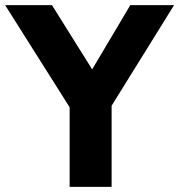

<svg xmlns="http://www.w3.org/2000/svg" viewBox="-47 -730 700 750"><path d="M633 -710 389 -317V0H225V-311L-27 -710H156L313 -459L462 -710Z"/></svg>

Font: Livvic
Style: Bold
Weight: 700
Designer: Jacques Le Bailly, Baron von Fonthausen
Version: Version 1.001; ttfautohint (v1.8.2)